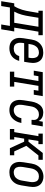

<svg xmlns="http://www.w3.org/2000/svg" viewBox="1112 -1748 721 3096"><g transform="rotate(90 1472.0 -200.5)"><path d="M-56 140 -22 -70H24Q43 -100 57.5 -132.5Q72 -165 82 -198Q92 -231 99 -264.5Q106 -298 111 -331L133 -460H98V-530H492V-460H435L370 -70H432L397 140H319L342 0H45L22 140ZM112 -70H292L356 -460H211L188 -320Q183 -288 176.5 -256Q170 -224 161.5 -193Q153 -162 140.5 -130.5Q128 -99 112 -70Z M706 8Q677 8 649.5 2Q622 -4 600 -19Q578 -34 563 -57Q548 -80 541.5 -106.5Q535 -133 535.5 -162Q536 -191 541 -219L562 -349Q566 -374 574 -398.5Q582 -423 596 -445.5Q610 -468 630 -486.5Q650 -505 673.5 -517Q697 -529 722.5 -533.5Q748 -538 773 -538Q801 -538 828.5 -531.5Q856 -525 877.5 -510Q899 -495 913.5 -472Q928 -449 934 -422.5Q940 -396 939.5 -367.5Q939 -339 934 -311L921 -230H621L617 -208Q615 -191 614 -173.5Q613 -156 615.5 -139.5Q618 -123 625 -108Q632 -93 644 -82Q656 -71 672.5 -66.5Q689 -62 706 -62Q726 -62 745.5 -66.5Q765 -71 782.5 -83Q800 -95 811.5 -112.5Q823 -130 828 -150H906Q898 -117 880 -86Q862 -55 834 -33Q806 -11 772.5 -1.5Q739 8 706 8ZM633 -300H854L858 -322Q861 -339 861.5 -356.5Q862 -374 859.5 -390.5Q857 -407 850.5 -422Q844 -437 832.5 -447.5Q821 -458 805 -463Q789 -468 771 -468Q755 -468 738.5 -464Q722 -460 707 -451.5Q692 -443 680 -430Q668 -417 659.5 -401.5Q651 -386 646.5 -370Q642 -354 639 -338Z M1080 0V-70H1166L1231 -460H1153L1140 -385H1064L1088 -530H1475L1451 -385H1375L1387 -460H1309L1245 -70H1321V0Z M1701 8Q1673 8 1645.5 1.5Q1618 -5 1596.5 -20Q1575 -35 1561 -58Q1547 -81 1541 -107.5Q1535 -134 1535.5 -162.5Q1536 -191 1541 -219L1562 -349Q1566 -372 1572.5 -394.5Q1579 -417 1589.5 -438.5Q1600 -460 1615 -479.5Q1630 -499 1650 -513Q1670 -527 1693.5 -532.5Q1717 -538 1740 -538Q1761 -538 1782 -533.5Q1803 -529 1821 -519.5Q1839 -510 1853 -495Q1867 -480 1875 -462L1887 -530H1963L1933 -349H1857Q1860 -371 1858.5 -393.5Q1857 -416 1846 -433.5Q1835 -451 1815 -459.5Q1795 -468 1772 -468Q1756 -468 1739.5 -464.5Q1723 -461 1708 -452Q1693 -443 1680.5 -430Q1668 -417 1659.5 -402Q1651 -387 1646.5 -370.5Q1642 -354 1639 -338L1617 -208Q1615 -191 1614 -174Q1613 -157 1615 -140.5Q1617 -124 1623.5 -109Q1630 -94 1641.5 -83Q1653 -72 1668.5 -67Q1684 -62 1701 -62Q1725 -62 1748 -71Q1771 -80 1788.5 -98.5Q1806 -117 1816 -139.5Q1826 -162 1830 -185H1908Q1903 -160 1894.5 -136.5Q1886 -113 1872.5 -90.5Q1859 -68 1840.5 -48.5Q1822 -29 1799 -16Q1776 -3 1751 2.5Q1726 8 1701 8Z M2005 0V-70H2055L2120 -460H2079V-530H2249V-460H2198L2172 -300H2210L2391 -530H2463L2457 -493L2463 -530H2501V-460H2431L2276 -265L2366 -70H2428V0H2375L2381 -37L2375 0H2314L2241 -160L2209 -230H2160L2134 -70H2175V0Z M2702 8Q2674 8 2646.5 1.5Q2619 -5 2597.5 -20Q2576 -35 2561.5 -58Q2547 -81 2541 -107.5Q2535 -134 2535.5 -162.5Q2536 -191 2541 -219L2562 -349Q2566 -374 2574.5 -398.5Q2583 -423 2597 -445.5Q2611 -468 2630.5 -486.5Q2650 -505 2674 -517Q2698 -529 2723 -535Q2748 -541 2773 -541Q2802 -541 2828.5 -533Q2855 -525 2877 -510Q2899 -495 2913.5 -472Q2928 -449 2934 -422.5Q2940 -396 2939.5 -367.5Q2939 -339 2934 -311L2913 -181Q2909 -156 2901 -131.5Q2893 -107 2879 -84.5Q2865 -62 2845 -43.5Q2825 -25 2801.5 -13Q2778 -1 2752.5 3.5Q2727 8 2702 8ZM2704 -62Q2720 -62 2736.5 -66Q2753 -70 2768 -78.5Q2783 -87 2795 -100Q2807 -113 2815.5 -128.5Q2824 -144 2828.5 -160Q2833 -176 2836 -192L2858 -322Q2861 -339 2861.5 -356.5Q2862 -374 2859.5 -390.5Q2857 -407 2850.5 -422.5Q2844 -438 2831.5 -448.5Q2819 -459 2803 -463.5Q2787 -468 2769 -468Q2753 -468 2736.5 -464Q2720 -460 2705.5 -451Q2691 -442 2679.5 -429Q2668 -416 2659.5 -401Q2651 -386 2646.5 -370Q2642 -354 2639 -338L2617 -208Q2615 -191 2614 -173.5Q2613 -156 2615.5 -139.5Q2618 -123 2624.5 -108Q2631 -93 2643 -82.5Q2655 -72 2671 -67Q2687 -62 2704 -62Z"/></g></svg>

Font: Iosevka Slab Oblique
Style: Regular
Weight: 400
Italic angle: -9°
Monospace: yes
Designer: Belleve Invis
Foundry: Belleve Invis
Version: Version 11.1.1; ttfautohint (v1.8.3)